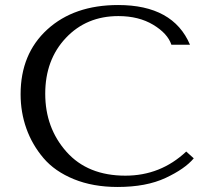

<svg xmlns="http://www.w3.org/2000/svg" viewBox="-20 -732 821 764"><path d="M721 -129 751 -102Q716 -60 639 -24Q562 12 448 12Q350 12 274 -19Q198 -50 153 -103Q108 -156 85 -220.5Q62 -285 62 -357Q62 -518 168.5 -615Q275 -712 450 -712Q669 -712 736 -554H662Q647 -599 589.5 -633.5Q532 -668 451 -668Q324 -668 242 -581Q160 -494 160 -359Q160 -223 244.5 -128Q329 -33 479 -33Q619 -33 721 -129Z"/></svg>

Font: Tenor Sans
Style: Regular
Weight: 400
Designer: Denis Masharov
Foundry: Denis Masharov
Version: Version 1.1